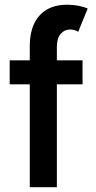

<svg xmlns="http://www.w3.org/2000/svg" viewBox="-20 -783 401 803"><path d="M20.5 -430.2V-530.8H325.2V-430.2ZM104.5 0V-593.3Q104.5 -643.1 121.6 -681.4Q138.7 -719.7 173.6 -741.5Q208.5 -763.2 261.7 -763.2Q286.1 -763.2 308.8 -758.8Q331.5 -754.4 346.7 -747.1L307.1 -649.9Q299.3 -655.3 289.8 -657.5Q280.3 -659.7 272.9 -659.7Q249.5 -659.7 233.6 -641.1Q217.8 -622.6 217.8 -586.4V0Z"/></svg>

Font: Reddit Sans Condensed SemiBold
Style: Regular
Weight: 600
Designer: Stephen Hutchings
Foundry: Reddit
Version: Version 1.014